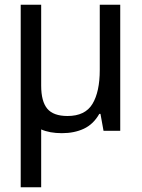

<svg xmlns="http://www.w3.org/2000/svg" viewBox="-20 -556 603 816"><path d="M243 10Q191 10 155 -6V240H68V-536H155V-192Q155 -125 181 -94Q207 -63 267 -63Q342 -63 373 -114.5Q404 -166 404 -259V-536H491V0H420L407 -72H402Q377 -28 336.5 -9Q296 10 243 10Z"/></svg>

Font: Noto Sans Mono SemiCondensed
Style: Regular
Weight: 400
Width: 4
Designer: Monotype Design Team
Foundry: Monotype Imaging Inc.
Version: Version 2.014